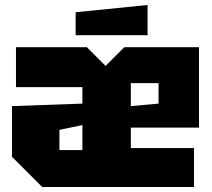

<svg xmlns="http://www.w3.org/2000/svg" viewBox="-20 -749 850 769"><path d="M28 -121V-324L310 -334V-400H44V-560H328L403 -485L478 -560H777V-238H504V-156H757V0H149ZM504 -324 615 -334V-416H504ZM218 -229V-148H310V-248ZM283 -608V-700L571 -729V-608Z"/></svg>

Font: Tektur SemiCondensed ExtraBold
Style: Regular
Weight: 800
Width: 4
Designer: Adam Jagosz
Foundry: Adam Jagosz
Version: Version 1.005;gftools[0.9.30]